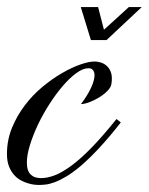

<svg xmlns="http://www.w3.org/2000/svg" viewBox="-93 -526 423 546"><path d="M250.5 -177.7Q216.8 -134.8 188.7 -104.7Q160.6 -74.7 137.5 -54.9Q114.3 -35.2 95.7 -24.2Q77.1 -13.2 62.5 -7.8Q47.9 -2.4 36.6 -1.2Q25.4 0 17.1 0Q13.7 0 5.9 -0.7Q-2 -1.5 -12.2 -4.4Q-22.5 -7.3 -33.2 -12.9Q-43.9 -18.6 -52.7 -28.3Q-61.5 -38.1 -67.4 -52.7Q-73.2 -67.4 -73.2 -88.4Q-73.2 -127.4 -59.1 -162.1Q-44.9 -196.8 -22.7 -226.1Q-0.5 -255.4 27.3 -278.6Q55.2 -301.8 83 -317.9Q110.8 -334 135.3 -342.5Q159.7 -351.1 175.8 -351.1Q184.6 -351.1 193.4 -348.4Q202.1 -345.7 209.2 -339.8Q216.3 -334 220.7 -324.7Q225.1 -315.4 225.1 -302.2Q225.1 -293.9 223.6 -286.1Q221.7 -276.4 211.4 -266.4Q201.2 -256.3 187.7 -248.3Q174.3 -240.2 160.4 -235.1Q146.5 -230 137.2 -230Q154.8 -252.9 165.3 -275.1Q175.8 -297.4 175.8 -312Q175.8 -320.8 171.6 -326.4Q167.5 -332 158.7 -332Q143.1 -332 124 -318.1Q105 -304.2 85.7 -281.7Q66.4 -259.3 47.9 -230.5Q29.3 -201.7 15.1 -171.9Q1 -142.1 -7.8 -113.8Q-16.6 -85.4 -16.6 -64Q-16.6 -51.3 -13.7 -42.7Q-10.7 -34.2 -5.1 -29.1Q0.5 -23.9 7.8 -21.7Q15.1 -19.5 23.9 -19.5Q41.5 -19.5 62.3 -27.3Q83 -35.2 109.1 -54.2Q135.3 -73.2 167 -105.7Q198.7 -138.2 238.3 -187.5ZM186 -505.9 202.6 -441.4 273.4 -505.9H310.1L210 -412.1H165.5L136.7 -505.9Z"/></svg>

Font: Dynalight
Style: Regular
Weight: 400
Version: Version 1.000